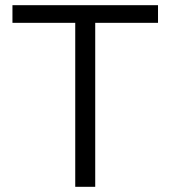

<svg xmlns="http://www.w3.org/2000/svg" viewBox="-20 -720 657 740"><path d="M270 0V-632H28V-700H589V-632H347V0Z"/></svg>

Font: Red Hat Text VF
Style: Regular
Weight: 400
Designer: Pentagram, MCKL
Foundry: Pentagram, MCKL
Version: Version 1.023